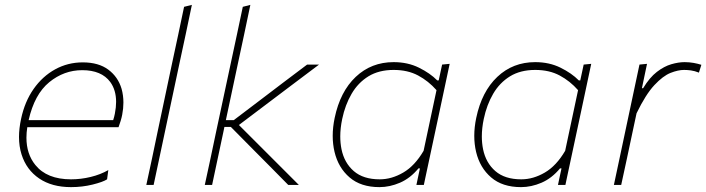

<svg xmlns="http://www.w3.org/2000/svg" viewBox="-20 -759 2898 788"><path d="M271.5 9Q193 9 140.8 -26.5Q88.5 -62 68.5 -125Q58 -158 58 -197Q58 -231.5 66.5 -271Q81.5 -342 118 -394Q154.5 -446 206.5 -474.5Q258.5 -503 319.5 -503Q384.5 -503 424.5 -473.2Q464.5 -443.5 479 -394.5Q486.5 -367.5 486.5 -338Q486.5 -314 481.5 -288Q479.5 -277 475 -262.2Q470.5 -247.5 466.5 -237H92Q88.5 -214.5 88.5 -194Q88.5 -127 125 -82Q172.5 -23 271.5 -23Q312 -23 352.2 -32.8Q392.5 -42.5 424.5 -61L419.5 -23Q402.5 -12 360 -1.5Q317.5 9 271.5 9ZM317.5 -471Q242.5 -471 182 -421.5Q121.5 -372 97.5 -266H444.5Q449 -279.5 451.5 -293Q456.5 -318.5 456.5 -341Q456.5 -389.5 432.5 -422.5Q396.5 -471 317.5 -471Z M580.5 0Q592.5 -56.5 604 -109Q615 -161 627.5 -221.5L685 -493.5Q698.5 -557 711.5 -617Q724 -676.5 735.5 -731L767.5 -739Q754.5 -677 742 -617.5Q729 -558 715.5 -494L657.5 -221Q644.5 -159.5 633.5 -108Q622.5 -56.5 610.5 0Z M820.5 0Q832.5 -56.5 844 -109Q855 -161 867.5 -220.5L926 -494Q939.5 -558 952.5 -617.5Q965 -677 976.5 -731L1007.5 -739Q994.5 -677 982 -617.5Q969 -558 955.5 -494L907 -266H939.5L1045 -346Q1094 -383 1143 -420.5Q1192 -457.5 1240.5 -494H1289.5Q1233 -451.5 1176.2 -408.8Q1119.5 -366 1062.5 -323L960.5 -246L1206.5 0H1163Q1126.5 -37 1090.5 -73.5Q1054.5 -110 1017.5 -147L927.5 -238H901L897.5 -221Q884.5 -160 873.5 -108.2Q862.5 -56.5 850.5 0Z M1689 0Q1692 -14 1695 -28.5L1703.5 -68H1697.5Q1664 -27.5 1621.8 -9.2Q1579.5 9 1537.5 9Q1461 9 1414.8 -30.8Q1368.5 -70.5 1353 -135.5Q1345.5 -167 1345.5 -201.5Q1345.5 -237 1353.5 -275Q1376 -383 1440 -443.5Q1504 -504 1595.5 -504Q1653.5 -504 1699.5 -481.2Q1745.5 -458.5 1774.5 -429H1780.5L1794.5 -494L1825.5 -497Q1813 -439.5 1802 -386.5Q1790.5 -333 1777.5 -271.5L1725.5 -28.5Q1722.5 -14 1719.5 0ZM1538.5 -23Q1587.5 -23 1635 -50.8Q1682.5 -78.5 1718.5 -140L1771.5 -389Q1738.5 -426.5 1696 -449.2Q1653.5 -472 1595.5 -472Q1535 -472 1492.2 -445.8Q1449.5 -419.5 1423 -374Q1396.5 -328.5 1384.5 -271Q1376.5 -233 1376.5 -199Q1376.5 -172 1381.5 -147Q1393 -90.5 1432 -56.8Q1471 -23 1538.5 -23Z M2270 0Q2273 -14 2276 -28.5L2284.5 -68H2278.5Q2245 -27.5 2202.8 -9.2Q2160.5 9 2118.5 9Q2042 9 1995.8 -30.8Q1949.5 -70.5 1934 -135.5Q1926.5 -167 1926.5 -201.5Q1926.5 -237 1934.5 -275Q1957 -383 2021 -443.5Q2085 -504 2176.5 -504Q2234.5 -504 2280.5 -481.2Q2326.5 -458.5 2355.5 -429H2361.5L2375.5 -494L2406.5 -497Q2394 -439.5 2383 -386.5Q2371.5 -333 2358.5 -271.5L2306.5 -28.5Q2303.5 -14 2300.5 0ZM2119.5 -23Q2168.5 -23 2216 -50.8Q2263.5 -78.5 2299.5 -140L2352.5 -389Q2319.5 -426.5 2277 -449.2Q2234.5 -472 2176.5 -472Q2116 -472 2073.2 -445.8Q2030.5 -419.5 2004 -374Q1977.5 -328.5 1965.5 -271Q1957.5 -233 1957.5 -199Q1957.5 -172 1962.5 -147Q1974 -90.5 2013 -56.8Q2052 -23 2119.5 -23Z M2499.5 0Q2511.5 -56.5 2522.5 -108Q2533.5 -159.5 2546.5 -221L2557 -270.5Q2576.5 -364 2604.5 -494L2635.5 -497L2614.5 -397H2619.5Q2646 -441 2676 -464Q2706 -487 2735.5 -495.5Q2765 -504 2789.5 -504Q2808.5 -504 2826.8 -500.8Q2845 -497.5 2858.5 -493L2848.5 -461Q2830.5 -468 2815.8 -470Q2801 -472 2787.5 -472Q2763 -472 2732 -459.8Q2701 -447.5 2665.5 -409.5Q2630 -371.5 2592.5 -294L2577 -221.5Q2564 -160.5 2553 -108.5Q2541.5 -56 2529.5 0Z"/></svg>

Font: Heraclito Thin
Style: Italic
Weight: 100
Italic angle: -12°
Designer: Kostas Bartsokas (font) & Cristiano Sobral (main changes)
Foundry: Kostas Bartsokas (font) & Cristiano Sobral (main changes)
Version: Version 1.00;July 8, 2020;FontCreator 13.0.0.2655 64-bit